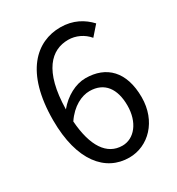

<svg xmlns="http://www.w3.org/2000/svg" viewBox="-180 -862 915 990"><g transform="rotate(-30 277.5 -367.0)"><path d="M301 13C415 13 511 -83 511 -225C511 -378 432 -455 308 -455C250 -455 186 -421 141 -366C145 -594 230 -671 330 -671C375 -671 419 -650 448 -615L498 -672C458 -715 403 -747 327 -747C185 -747 56 -637 56 -350C56 -108 160 13 301 13ZM293 -387C382 -387 426 -324 426 -225C426 -125 371 -58 301 -58C209 -58 154 -141 143 -293C188 -360 247 -387 293 -387Z"/></g></svg>

Font: DAIFUKU Sans JP
Style: Regular
Weight: 400
Designer: Original font ‘Source Han Sans JP’ : Ryoko NISHIZUKA  (kana, bopomofo & ideographs); Paul D. Hunt (Latin, Greek & Cyrill
Foundry: Daifuku
Version: Version 1.001